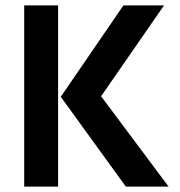

<svg xmlns="http://www.w3.org/2000/svg" viewBox="-20 -694 668 714"><path d="M196 0H70V-674H196ZM607 0H448L206 -334L439 -674H590L356 -336Z"/></svg>

Font: Hind Mysuru SemiBold
Style: Regular
Weight: 600
Designer: Manushi Parikh, Hitesh Malaviya
Foundry: Indian Type Foundry
Version: Version 0.703;PS 1.0;hotconv 1.0.86;makeotf.lib2.5.63406